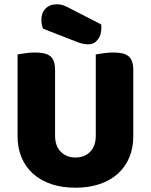

<svg xmlns="http://www.w3.org/2000/svg" viewBox="-20 -860 704 896"><path d="M602 -224Q602 -170 583.5 -125.5Q565 -81 530 -49.5Q495 -18 445 -1Q395 16 332 16Q269 16 219 -1Q169 -18 134 -49.5Q99 -81 80.5 -125.5Q62 -170 62 -224V-606Q73 -608 97 -611.5Q121 -615 143 -615Q166 -615 183.5 -611.5Q201 -608 213 -599Q225 -590 231 -574Q237 -558 237 -532V-227Q237 -179 263.5 -152Q290 -125 332 -125Q375 -125 401 -152Q427 -179 427 -227V-606Q438 -608 462 -611.5Q486 -615 508 -615Q531 -615 548.5 -611.5Q566 -608 578 -599Q590 -590 596 -574Q602 -558 602 -532ZM181 -726Q176 -737 174.5 -748Q173 -759 173 -768Q173 -800 192.5 -820Q212 -840 246 -840Q264 -840 280 -833.5Q296 -827 316 -816L452 -746Q453 -742 453 -738Q453 -734 453 -730Q453 -695 435.5 -674Q418 -653 392 -653Q367 -653 335 -666Z"/></svg>

Font: Baloo Bhai
Style: Regular
Weight: 400
Designer: Supriya Tembe, Noopur Datye and Ek Type
Foundry: Ek Type
Version: Version 1.100;PS 1.000;hotconv 1.0.88;makeotf.lib2.5.647800;